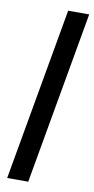

<svg xmlns="http://www.w3.org/2000/svg" viewBox="-92 -759 441 898"><g transform="rotate(10 128.0 -310.0)"><path d="M11 100 156 -720H256L111 100Z"/></g></svg>

Font: DM Sans 17pt Medium
Style: Italic
Weight: 500
Italic angle: -10°
Version: Version 4.004;gftools[0.9.30]